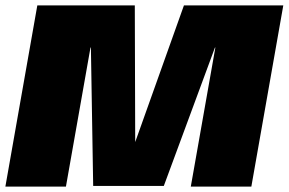

<svg xmlns="http://www.w3.org/2000/svg" viewBox="-57 -695 1075 715"><path d="M82 -675H445L446.5 -166L628 -675H998L879 0H653.5L745 -518H743.5L553 -2.5H290L281.5 -518H280L188.5 0H-37Z"/></svg>

Font: Rudi
Style: Regular
Weight: 400
Italic angle: -10°
Designer: Tyler Finck
Foundry: Etcetera Type Company
Version: Version 1.111; ttfautohint (v1.8.4)